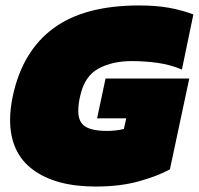

<svg xmlns="http://www.w3.org/2000/svg" viewBox="-20 -674 729 704"><path d="M331 10Q184 10 100.5 -52Q17 -114 17 -235Q17 -255 19.5 -277Q22 -299 27 -322Q62 -486 175.5 -570Q289 -654 490 -654Q552 -654 599.5 -645.5Q647 -637 689 -621L647 -419Q604 -437 558 -443.5Q512 -450 462 -450Q392 -450 341 -422.5Q290 -395 274 -322Q267 -293 267 -267Q267 -227 292 -210.5Q317 -194 373 -194Q405 -194 434 -201L443 -240H336L367 -386H674L603 -53Q557 -28 488.5 -9Q420 10 331 10Z"/></svg>

Font: Kanit Black
Style: Italic
Weight: 900
Italic angle: -12°
Designer: Katatrad Team
Foundry: CadsonDemak
Version: Version 2.000; ttfautohint (v1.8.3)